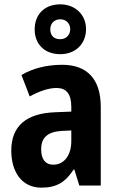

<svg xmlns="http://www.w3.org/2000/svg" viewBox="-20 -856 544 886"><path d="M258 -606C328 -606 377 -653 377 -722C377 -789 326 -836 258 -836C186 -836 140 -790 140 -720C140 -652 186 -606 258 -606ZM258 -675C227 -675 212 -694 212 -721C212 -748 231 -767 258 -767C285 -767 304 -748 304 -721C304 -694 284 -675 258 -675ZM267 -557C194 -557 130 -540 79 -510L117 -411C163 -436 205 -450 241 -450C286 -450 309 -423 309 -362V-341L234 -338C102 -333 32 -275 32 -161C32 -65 79 10 171 10C243 10 283 -17 320 -74H323L346 0H445V-363C445 -491 382 -557 267 -557ZM266 -252 309 -254V-205C309 -137 274 -96 226 -96C191 -96 170 -119 170 -167C170 -220 198 -248 266 -252Z"/></svg>

Font: Noto Sans Lao UI Cond
Style: Bold
Weight: 700
Width: 3
Designer: Monotype Design Team
Foundry: Monotype Imaging Inc.
Version: Version 2.000